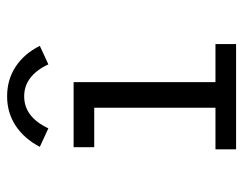

<svg xmlns="http://www.w3.org/2000/svg" viewBox="-92 -592 684 540"><g transform="rotate(-90 250.0 -322.0)"><path d="M100 0V-58H217V-399H106V-457H289V-58H396V0ZM159 -528 107 -552Q130 -596 166.5 -620Q203 -644 249 -644Q296 -644 332.5 -620Q369 -596 391 -552L339 -528Q307 -596 249 -596Q191 -596 159 -528Z"/></g></svg>

Font: Ligconsolata
Style: Regular
Weight: 400
Monospace: yes
Designer: Raph Levien, Cyreal, Brenton Simpson
Foundry: Raph Levien, Cyreal, Google
Version: Version 3.001; ttfautohint (v1.8.2.53-6de2)